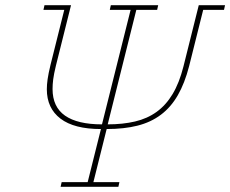

<svg xmlns="http://www.w3.org/2000/svg" viewBox="-20 -718 885 738"><path d="M217 -18H317L368 -222Q265 -222 212.5 -262Q160 -302 160 -375Q160 -392 163 -413.5Q166 -435 174 -468L227 -680H147L151 -698H253L195 -466Q187 -433 184.5 -413Q182 -393 182 -376Q182 -307 230 -273.5Q278 -240 372 -240L482 -680H402L406 -698H588L584 -680H504L394 -240Q452 -240 499 -251Q546 -262 582 -288Q618 -314 643.5 -356.5Q669 -399 685 -462L744 -698H845L841 -680H761L707 -464Q690 -398 663.5 -352Q637 -306 598.5 -277Q560 -248 508.5 -235Q457 -222 390 -222L339 -18H439L435 0H213Z"/></svg>

Font: IBM Plex Serif Thin
Style: Italic
Weight: 100
Italic angle: -14°
Designer: Mike Abbink, Paul van der Laan, Pieter van Rosmalen
Foundry: Bold Monday
Version: Version 3.001